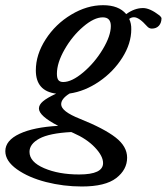

<svg xmlns="http://www.w3.org/2000/svg" viewBox="-86 -484 630 725"><path d="M223.1 220.2Q153.8 220.2 87.9 203.4Q22 186.5 -22 155.3Q-65.9 124 -65.9 86.9Q-65.9 46.4 -12.2 21.2Q41.5 -3.9 133.8 -8.8Q61 -46.4 61 -74.2Q61 -88.4 76.2 -101.3Q91.3 -114.3 126 -130.4Q49.3 -140.1 49.3 -218.3Q49.3 -277.8 86.4 -335.4Q123.5 -393.1 182.9 -428.7Q242.2 -464.4 303.2 -464.4Q362.3 -464.4 390.6 -430.7Q421.9 -453.6 454.1 -453.6Q480 -453.6 516.1 -425.8Q518.1 -424.3 521 -420.7Q523.9 -417 523.9 -416Q523.9 -397.9 514.2 -387Q504.4 -376 487.3 -376Q476.6 -376 468.8 -385.3Q439 -418.9 419.9 -418.9Q409.7 -418.9 401.9 -412.6Q410.2 -395 409.7 -373.5Q409.7 -319.8 376 -266.4Q342.3 -212.9 288.3 -176Q234.4 -139.2 176.8 -130.9Q145 -111.3 145 -90.3Q145 -63.5 215.3 -35.6Q306.6 1 350.3 34.9Q394 68.8 394 111.3Q394 156.7 352.8 188.5Q311.5 220.2 223.1 220.2ZM152.8 -174.3Q185.1 -174.3 228.3 -210.7Q271.5 -247.1 302 -297.9Q332.5 -348.6 332.5 -385.7Q332.5 -418.5 302.2 -418.5Q269.5 -418.5 228.3 -383.3Q187 -348.1 158 -297.4Q128.9 -246.6 128.9 -205.6Q128.9 -188 134.8 -181.2Q140.6 -174.3 152.8 -174.3ZM25.4 89.4Q25.4 127.4 80.6 151.1Q135.7 174.8 212.9 174.8Q303.2 174.8 303.2 131.8Q303.2 105 272.2 72.5Q241.2 40 190.9 18.1Q188 16.6 183.1 14.6Q100.1 19 62.7 39.3Q25.4 59.6 25.4 89.4Z"/></svg>

Font: Elstob 6pt Medium
Style: Italic
Weight: 500
Italic angle: -20°
Designer: Peter S. Baker
Version: Version 1.015